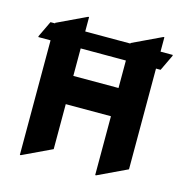

<svg xmlns="http://www.w3.org/2000/svg" viewBox="-110 -850 924 962"><g transform="rotate(15 351.5 -368.5)"><path d="M83 9.8H78.1V-584.5H14.6V-589.4L54.2 -672.4H78.1V-675.3L229.5 -747.1H234.4V-672.4H468.8V-675.3L620.1 -747.1H625V-672.4H688.5V-667.5L648.9 -584.5H625V-62L473.6 9.8H468.8V-295.4H234.4V-62ZM234.4 -584.5V-441.9H468.8V-584.5Z"/></g></svg>

Font: Nova Round
Style: Bold
Weight: 700
Designer: Wojciech Kalinowski "wmk69" (wmk69@o2.pl)
Foundry: Wojciech Kalinowski "wmk69" (wmk69@o2.pl)
Version: Version 3.1.0; 2021-05-23